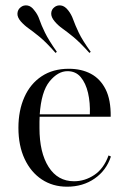

<svg xmlns="http://www.w3.org/2000/svg" viewBox="-20 -682 477 713"><path d="M229 11.3Q175.8 11.3 135.1 -15.7Q94.4 -42.7 71.4 -91.9Q48.4 -141.1 48.4 -207.3Q48.4 -271.8 70.6 -321.4Q92.7 -371 134.7 -398.8Q176.6 -426.6 235.5 -426.6Q282.3 -426.6 317.3 -408.1Q352.4 -389.5 372.2 -350.4Q391.9 -311.3 391.1 -248.4H96.8L96 -257.3H313.7Q315.3 -300.8 306.9 -337.1Q298.4 -373.4 279.8 -395.6Q261.3 -417.7 230.6 -417.7Q195.2 -417.7 164.1 -379.8Q133.1 -341.9 127.4 -255.6V-254Q126.6 -241.9 126.6 -229.8Q126.6 -217.7 126.6 -206.5Q126.6 -115.3 160.5 -62.1Q194.4 -8.9 254.8 -8.9Q295.2 -8.9 330.2 -32.3Q365.3 -55.6 383.1 -104.8L391.9 -100.8Q375 -49.2 331.5 -19Q287.9 11.3 229 11.3ZM186.3 -485.5Q151.6 -525 127.4 -544.8Q103.2 -564.5 86.7 -576.2Q70.2 -587.9 57.3 -602.4Q43.5 -618.5 44.8 -632.7Q46 -646.8 56.5 -654.8Q66.9 -663.7 81.5 -661.7Q96 -659.7 108.1 -642.7Q120.2 -628.2 126.6 -608.9Q133.1 -589.5 146.8 -561.3Q160.5 -533.1 191.1 -489.5ZM312.1 -485.5Q276.6 -525 252.4 -544.8Q228.2 -564.5 211.7 -576.2Q195.2 -587.9 183.1 -602.4Q169.4 -618.5 170.2 -632.7Q171 -646.8 181.5 -654.8Q191.9 -663.7 206.5 -661.7Q221 -659.7 233.9 -642.7Q245.2 -628.2 252 -608.9Q258.9 -589.5 272.2 -561.3Q285.5 -533.1 316.9 -489.5Z"/></svg>

Font: Playfair 144pt SemiCondensed Light
Style: Regular
Weight: 300
Width: 4
Designer: Claus Eggers Sørensen
Foundry: Claus Eggers Sørensen
Version: Version 2.203